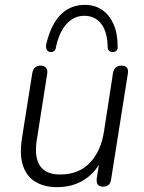

<svg xmlns="http://www.w3.org/2000/svg" viewBox="-20 -762 593 790"><path d="M215 8Q163 8 126.5 -13.5Q90 -35 75 -79Q60 -123 70 -191L113 -462Q116 -477 124.5 -484.5Q133 -492 147 -492Q162 -492 169.5 -483Q177 -474 174 -457L132 -190Q120 -117 144 -80.5Q168 -44 227 -44Q304 -44 350 -92.5Q396 -141 408 -222L445 -462Q448 -477 456.5 -484.5Q465 -492 480 -492Q495 -492 502 -483.5Q509 -475 506 -459L437 -23Q433 6 404 6Q389 6 382.5 -2.5Q376 -11 378 -28L393 -122L403 -116Q379 -57 330 -24.5Q281 8 215 8ZM187 -548Q177 -549 172.5 -557.5Q168 -566 170 -579Q182 -631 203.5 -667.5Q225 -704 257 -723Q289 -742 329 -742Q370 -742 400 -721.5Q430 -701 447 -663Q464 -625 464 -571Q465 -561 460.5 -555Q456 -549 446 -548Q437 -547 430 -552Q423 -557 423 -568Q422 -631 396.5 -664Q371 -697 327 -697Q284 -697 253.5 -663Q223 -629 210 -567Q209 -557 202.5 -552Q196 -547 187 -548Z"/></svg>

Font: Nunito ExtraLight Light
Style: Italic
Weight: 300
Italic angle: -9°
Version: Version 3.602